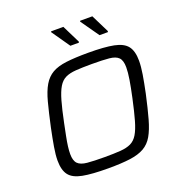

<svg xmlns="http://www.w3.org/2000/svg" viewBox="-157 -1029 1099 1170"><g transform="rotate(-20 393.0 -444.0)"><path d="M347 8Q242 8 181.5 -3.5Q121 -15 96 -47.5Q71 -80 71 -142Q71 -178 79.5 -228.5Q88 -279 102 -346Q122 -438 138.5 -500.5Q155 -563 178 -602Q201 -641 236.5 -661.5Q272 -682 328.5 -689Q385 -696 470 -696Q576 -696 636 -684Q696 -672 721 -639.5Q746 -607 746 -545Q746 -507 738 -458Q730 -409 716 -342Q696 -251 678.5 -188.5Q661 -126 638.5 -87Q616 -48 580 -27.5Q544 -7 488 0.5Q432 8 347 8ZM349 -64Q410 -64 451 -67Q492 -70 519 -83Q546 -96 564 -126Q582 -156 597 -208.5Q612 -261 630 -344Q644 -409 651.5 -455Q659 -501 659 -534Q659 -578 640.5 -597Q622 -616 580 -620Q538 -624 468 -624Q406 -624 364.5 -621Q323 -618 296.5 -605Q270 -592 252 -562Q234 -532 219 -479.5Q204 -427 187 -344Q178 -300 171 -265Q164 -230 160.5 -202.5Q157 -175 157 -153Q157 -110 175.5 -91Q194 -72 236.5 -68Q279 -64 349 -64ZM439 -773H384L302 -891L304 -896H383L441 -779ZM627 -773H573L490 -891L492 -896H571L629 -779Z"/></g></svg>

Font: Saira SemiExpanded
Style: Italic
Weight: 400
Width: 6
Italic angle: -12°
Designer: Hector Gatti with collaboration of the Omnibus-Type team
Foundry: Omnibus-Type
Version: Version 1.101